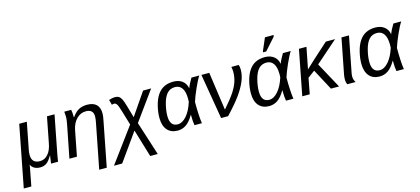

<svg xmlns="http://www.w3.org/2000/svg" viewBox="-91 -1358 4750 2170"><g transform="rotate(-15 2283.5 -272.5)"><path d="M349.6 0 351.6 -14.2Q360.4 -80.6 362.8 -92.8H360.8Q328.6 -35.2 297.1 -12.7Q265.6 9.8 222.7 9.8Q181.6 9.8 153.1 -6.6Q124.5 -22.9 114.3 -49.8H112.3Q111.3 -38.1 109.4 -26.6Q107.4 -15.1 67.4 191.9H-21L118.7 -528.3H207.5L146.5 -213.9Q140.6 -184.1 140.6 -157.7Q140.6 -59.1 237.8 -59.1Q291.5 -59.1 331.1 -103.3Q370.6 -147.5 384.8 -227.1L443.4 -528.3H531.7L451.2 -113.8Q440.4 -61.5 431.6 0Z M857.4 207.5 959.5 -314.9Q968.3 -357.9 968.3 -388.2Q968.3 -469.7 880.9 -469.7Q819.3 -469.7 772.5 -422.9Q725.6 -376 710 -295.9L652.3 0H564.5L640.1 -385.3Q644 -403.3 647 -428Q649.9 -452.6 649.9 -460.9Q649.9 -466.3 648.4 -495.1Q647 -523.9 645.5 -528.3H726.6Q733.9 -499 733.9 -438H735.4Q775.9 -494.1 816.7 -515.9Q857.4 -537.6 913.6 -537.6Q985.8 -537.6 1022.2 -502Q1058.6 -466.3 1058.6 -398.9Q1058.6 -367.7 1048.3 -318.8L945.8 207.5Z M1356.9 -116.7 1126.5 207H1030.3L1327.6 -195.8L1277.3 -363.3Q1257.3 -431.2 1244.1 -450.7Q1231 -470.2 1211.4 -470.2Q1201.7 -470.2 1186 -464.4L1169.4 -524.9Q1209 -539.1 1238.3 -539.1Q1267.6 -539.1 1285.2 -528.3Q1302.7 -517.6 1315.9 -492.7Q1329.1 -467.8 1346.2 -409.2L1387.7 -265.1L1567.9 -528.3H1662.1L1416 -188L1542.5 207H1454.6Z M1922.4 -537.6Q1985.8 -537.6 2026.9 -506.3Q2067.9 -475.1 2078.1 -418.9H2079.1Q2085 -437 2100.8 -469Q2116.7 -501 2133.8 -528.3H2225.6Q2198.2 -487.8 2158 -397.2Q2117.7 -306.6 2101.1 -251Q2101.1 -91.8 2114.7 0H2028.3Q2019.5 -43.9 2019.5 -115.7V-123.5H2017.6Q1974.1 -49.8 1929.9 -19.8Q1885.7 10.3 1830.1 10.3Q1752.4 10.3 1709.2 -40Q1666 -90.3 1666 -183.1Q1666 -246.6 1683.6 -319.3Q1701.2 -392.1 1733.6 -441.2Q1766.1 -490.2 1812.7 -513.9Q1859.4 -537.6 1922.4 -537.6ZM1925.3 -473.1Q1868.7 -473.1 1833.3 -434.8Q1797.9 -396.5 1778.1 -319.6Q1758.3 -242.7 1758.3 -178.7Q1758.3 -58.1 1849.6 -58.1Q1903.3 -58.1 1953.1 -115.2Q2002.9 -172.4 2034.2 -272L2035.2 -308.6Q2035.2 -389.2 2006.8 -431.2Q1978.5 -473.1 1925.3 -473.1Z M2405.8 -81.1Q2492.7 -180.7 2531.7 -240Q2570.8 -299.3 2589.1 -354.2Q2607.4 -409.2 2607.4 -469.7Q2607.4 -498.5 2600.6 -528.3H2687Q2695.8 -503.4 2695.8 -470.2Q2695.8 -404.8 2666.5 -335.2Q2637.2 -265.6 2583 -189.9Q2528.8 -114.3 2421.4 0H2339.4L2250.5 -528.3H2342.3Z M2992.7 -537.6Q3056.2 -537.6 3097.2 -506.3Q3138.2 -475.1 3148.4 -418.9H3149.4Q3155.3 -437 3171.1 -469Q3187 -501 3204.1 -528.3H3295.9Q3268.6 -487.8 3228.3 -397.2Q3188 -306.6 3171.4 -251Q3171.4 -91.8 3185.1 0H3098.6Q3089.8 -43.9 3089.8 -115.7V-123.5H3087.9Q3044.4 -49.8 3000.2 -19.8Q2956.1 10.3 2900.4 10.3Q2822.8 10.3 2779.5 -40Q2736.3 -90.3 2736.3 -183.1Q2736.3 -246.6 2753.9 -319.3Q2771.5 -392.1 2804 -441.2Q2836.4 -490.2 2883.1 -513.9Q2929.7 -537.6 2992.7 -537.6ZM2995.6 -473.1Q2939 -473.1 2903.6 -434.8Q2868.2 -396.5 2848.4 -319.6Q2828.6 -242.7 2828.6 -178.7Q2828.6 -58.1 2919.9 -58.1Q2973.6 -58.1 3023.4 -115.2Q3073.2 -172.4 3104.5 -272L3105.5 -308.6Q3105.5 -389.2 3077.1 -431.2Q3048.8 -473.1 2995.6 -473.1ZM2989.7 -594.7 2992.7 -610.8 3054.2 -753.4H3155.3L3151.9 -735.4L3026.4 -594.7Z M3624.5 0 3493.7 -245.1 3411.6 -184.6 3376.5 0H3289.1L3391.6 -528.3H3479.5L3430.2 -276.9L3529.8 -369.6L3706.1 -528.3H3814.5L3555.7 -301.3L3719.7 0Z M3891.6 -67.9Q3891.6 -31.7 3913.6 0H3816.9Q3803.2 -19.5 3803.2 -61Q3803.2 -86.4 3808.6 -115.2L3889.2 -528.3H3977.1L3896 -110.8Q3891.6 -88.9 3891.6 -67.9Z M4285.2 -537.6Q4348.6 -537.6 4389.6 -506.3Q4430.7 -475.1 4440.9 -418.9H4441.9Q4447.8 -437 4463.6 -469Q4479.5 -501 4496.6 -528.3H4588.4Q4561 -487.8 4520.8 -397.2Q4480.5 -306.6 4463.9 -251Q4463.9 -91.8 4477.5 0H4391.1Q4382.3 -43.9 4382.3 -115.7V-123.5H4380.4Q4336.9 -49.8 4292.7 -19.8Q4248.5 10.3 4192.9 10.3Q4115.2 10.3 4072 -40Q4028.8 -90.3 4028.8 -183.1Q4028.8 -246.6 4046.4 -319.3Q4064 -392.1 4096.4 -441.2Q4128.9 -490.2 4175.5 -513.9Q4222.2 -537.6 4285.2 -537.6ZM4288.1 -473.1Q4231.4 -473.1 4196 -434.8Q4160.6 -396.5 4140.9 -319.6Q4121.1 -242.7 4121.1 -178.7Q4121.1 -58.1 4212.4 -58.1Q4266.1 -58.1 4315.9 -115.2Q4365.7 -172.4 4397 -272L4397.9 -308.6Q4397.9 -389.2 4369.6 -431.2Q4341.3 -473.1 4288.1 -473.1Z"/></g></svg>

Font: Liberation Sans
Style: Italic
Weight: 400
Italic angle: -12°
Designer: Steve Matteson
Foundry: Ascender Corporation
Version: Version 2.1.5